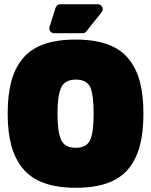

<svg xmlns="http://www.w3.org/2000/svg" viewBox="-20 -869 710 902"><path d="M263.2 -849.1H439Q454.1 -849.1 460.4 -835.7Q466.8 -822.3 457 -811L386.2 -722.2Q379.9 -712.9 368.2 -712.9H234.9Q222.7 -712.9 215.8 -722.4Q209 -731.9 212.9 -743.2L241.2 -833Q243.7 -839.8 249.8 -844.5Q255.9 -849.1 263.2 -849.1ZM335.9 13.2Q248.5 13.2 186.8 -9.3Q125 -31.7 87.6 -76.9Q50.3 -122.1 33.2 -185.3Q16.1 -248.5 16.1 -335Q16.1 -421.9 32.7 -485.1Q49.3 -548.3 86.4 -593.5Q123.5 -638.7 185.3 -660.9Q247.1 -683.1 335 -683.1Q422.9 -683.1 484.6 -660.9Q546.4 -638.7 583.5 -593.5Q620.6 -548.3 637.2 -485.1Q653.8 -421.9 653.8 -335Q653.8 -248 637.2 -184.8Q620.6 -121.6 583.7 -76.4Q546.9 -31.2 485.4 -9Q423.8 13.2 335.9 13.2ZM403.8 -211.9Q419.9 -247.6 419.9 -335Q419.9 -420.9 404.8 -458Q388.2 -495.1 335.9 -495.1Q284.2 -495.1 267.1 -457Q250 -418.9 250 -335Q250 -250 267.1 -211.9Q283.7 -174.8 335.9 -174.8Q387.2 -174.8 403.8 -211.9Z"/></svg>

Font: Don José
Style: Regular
Weight: 900
Designer: Cristian Tournier
Version: Version 1.000